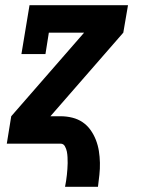

<svg xmlns="http://www.w3.org/2000/svg" viewBox="-20 -550 540 735"><path d="M229 165Q231 154 233 142.5Q235 131 236 119.5Q237 108 238 97Q239 86 239 74.5Q239 63 238.5 52Q238 41 236 30.5Q234 20 228.5 10Q223 0 212 0H6L23 -105L302 -425H167L154 -343H62L93 -530H470L452 -425L173 -105H212Q235 -105 257 -99.5Q279 -94 296.5 -82Q314 -70 326.5 -52.5Q339 -35 347 -14.5Q355 6 358.5 28Q362 50 362.5 73Q363 96 360.5 119Q358 142 355 165Z"/></svg>

Font: Iosevka Slab Extrabold Oblique
Style: Regular
Weight: 800
Italic angle: -9°
Monospace: yes
Designer: Belleve Invis
Foundry: Belleve Invis
Version: Version 11.1.1; ttfautohint (v1.8.3)